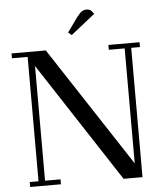

<svg xmlns="http://www.w3.org/2000/svg" viewBox="-59 -949 867 1001"><g transform="rotate(-5 374.0 -448.0)"><path d="M22 -676.8V-702.1H201.2L611.8 -75.2V-676.8H528.8V-702.1H691.9V-676.8H646V0H546.9L138.2 -626V-25.9H219.2V0H58.1V-25.9H104V-676.8ZM325.2 -785.2 381.8 -863.8Q396.5 -882.3 407 -889.2Q417.5 -896 432.1 -896Q437.5 -896 443.1 -894.3Q448.7 -892.6 451.2 -890.6L454.1 -889.2L469.2 -870.1L342.8 -770Z"/></g></svg>

Font: Dehuti
Style: Bold
Weight: 700
Version: Version 1.2